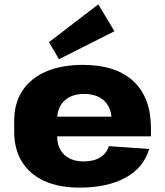

<svg xmlns="http://www.w3.org/2000/svg" viewBox="-20 -848 755 879"><path d="M344 11Q250 11 183 -19.5Q116 -50 80.5 -107.5Q45 -165 45 -245V-295Q45 -375 82.5 -432.5Q120 -490 191 -520.5Q262 -551 359 -551Q511 -551 591 -476Q671 -401 671 -261V-224H242V-223Q242 -170 274.5 -139.5Q307 -109 363 -109Q410 -109 439.5 -128Q469 -147 478 -179L663 -166Q638 -80 554.5 -34.5Q471 11 344 11ZM242 -314H490Q486 -359 457 -387Q423 -418 365 -418Q308 -418 275 -387Q246 -360 242 -314ZM504 -705 250 -577 204 -655 430 -828Z"/></svg>

Font: Pathway Extreme 8pt Thin 12pt ExtraBold
Style: Regular
Weight: 800
Version: Version 1.001;gftools[0.9.26]